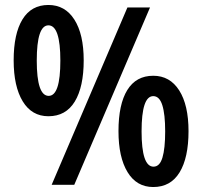

<svg xmlns="http://www.w3.org/2000/svg" viewBox="-20 -744 814 773"><path d="M175 -724Q242 -724 279.5 -665Q317 -606 317 -501Q317 -394 281 -335Q245 -276 175 -276Q108 -276 71.5 -336Q35 -396 35 -501Q35 -608 70.5 -666Q106 -724 175 -724ZM584 -714 279 0H188L493 -714ZM175 -642Q128 -642 128 -500Q128 -358 176 -358Q223 -358 223 -500Q223 -642 175 -642ZM597 -439Q664 -439 701.5 -380Q739 -321 739 -216Q739 -109 703 -50Q667 9 597 9Q530 9 493.5 -51Q457 -111 457 -216Q457 -324 492.5 -381.5Q528 -439 597 -439ZM597 -357Q550 -357 550 -215Q550 -73 598 -73Q623 -73 634 -109.5Q645 -146 645 -215Q645 -284 633.5 -320.5Q622 -357 597 -357Z"/></svg>

Font: Noto Sans Ethiopic Condensed SemiBold
Style: Regular
Weight: 600
Width: 3
Designer: Monotype Design Team
Foundry: Monotype Imaging Inc.
Version: Version 2.102; ttfautohint (v1.8.4.7-5d5b)